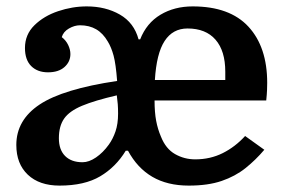

<svg xmlns="http://www.w3.org/2000/svg" viewBox="-20 -570 890 600"><path d="M31 -117Q31 -195 104 -243.5Q177 -292 346 -317Q342 -370 335 -396Q328 -422 317 -440Q302 -466 280.5 -478.5Q259 -491 230 -491Q213 -491 195.5 -481Q178 -471 173 -454Q186 -444 193 -429.5Q200 -415 200 -401Q200 -377 181.5 -360.5Q163 -344 130 -344Q97 -344 77.5 -363.5Q58 -383 58 -420Q58 -462 87.5 -491Q117 -520 161.5 -535Q206 -550 251 -550Q310 -550 354.5 -524.5Q399 -499 413 -447H418Q438 -498 481.5 -524Q525 -550 582 -550Q698 -550 756.5 -486.5Q815 -423 815 -311Q815 -301 814.5 -288.5Q814 -276 812 -256H463Q463 -219 468 -192.5Q473 -166 483 -143Q498 -105 527 -88.5Q556 -72 590 -72Q637 -72 676 -91.5Q715 -111 746 -145L806 -102Q779 -70 747 -44.5Q715 -19 672.5 -4.5Q630 10 570 10Q503 10 456 -17.5Q409 -45 380 -99H373Q342 -48 293 -19Q244 10 166 10Q103 10 67 -24Q31 -58 31 -117ZM566 -481Q520 -481 494.5 -442Q469 -403 464 -320H684V-346Q684 -411 653.5 -446Q623 -481 566 -481ZM238 -63Q258 -63 280 -78Q302 -93 320 -118Q333 -136 341 -159.5Q349 -183 349 -215Q349 -232 348 -244.5Q347 -257 345 -272Q276 -256 236.5 -239.5Q197 -223 180.5 -199.5Q164 -176 164 -138Q164 -102 183.5 -82.5Q203 -63 238 -63Z"/></svg>

Font: Domine
Style: Regular
Weight: 400
Designer: Pablo Impallari, Rodrigo Fuenzalida, Brenda Gallo
Foundry: Pablo Impallari, Rodrigo Fuenzalida, Brenda Gallo
Version: Version 2.000;September 19, 2022;FontCreator 14.0.0.2877 64-